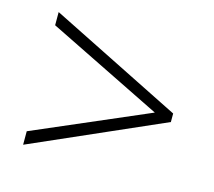

<svg xmlns="http://www.w3.org/2000/svg" viewBox="-71 -640 675 605"><g transform="rotate(15 266.0 -337.5)"><path d="M50.6 -120.8V-164.8L425.2 -326.1L50.6 -510.6V-553.6L481.8 -338.2V-310.4Z"/></g></svg>

Font: Khula Light
Style: Regular
Weight: 300
Designer: Erin McLaughlin, Steve Matteson
Version: Version 1.002;PS 1.0;hotconv 1.0.72;makeotf.lib2.5.5900; ttf